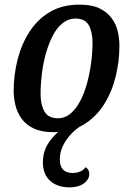

<svg xmlns="http://www.w3.org/2000/svg" viewBox="-20 -550 568 828"><path d="M211 20Q159 20 125.5 4Q92 -12 73 -38.5Q54 -65 46.5 -96.5Q39 -128 39 -158Q39 -226 55.5 -292Q72 -358 106.5 -412Q141 -466 194.5 -498Q248 -530 323 -530Q376 -530 409 -514Q442 -498 461.5 -471.5Q481 -445 488 -413.5Q495 -382 495 -353Q495 -285 478.5 -218.5Q462 -152 427.5 -98Q393 -44 339.5 -12Q286 20 211 20ZM230 -40Q260 -40 284 -60Q308 -80 326 -114.5Q344 -149 355.5 -191.5Q367 -234 373 -279Q379 -324 379 -366Q379 -412 363 -441Q347 -470 305 -470Q275 -470 250 -450Q225 -430 207.5 -396Q190 -362 178 -319.5Q166 -277 160.5 -231.5Q155 -186 155 -144Q155 -99 171.5 -69.5Q188 -40 230 -40ZM280 258Q228 258 196.5 230Q165 202 165 150Q165 106 186 71.5Q207 37 239 13Q271 -11 303 -22L337 -18V-12Q293 14 265.5 54.5Q238 95 238 137Q238 196 293 196Q310 196 325 190Q340 184 349 171Q357 176 361 183Q365 190 365 200Q365 224 341.5 241Q318 258 280 258Z"/></svg>

Font: Sansita Swashed Light
Style: Regular
Weight: 400
Version: Version 1.003